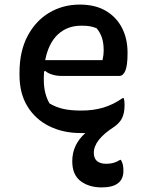

<svg xmlns="http://www.w3.org/2000/svg" viewBox="-20 -567 640 837"><path d="M295 136Q295 99 309.5 68.5Q324 38 352 13Q342 13 331 13Q255 13 194.5 -17Q134 -47 99.5 -103.5Q65 -160 65 -240V-250Q65 -343 100 -409.5Q135 -476 194.5 -511.5Q254 -547 328 -547Q395 -547 441 -520Q487 -493 511.5 -446Q536 -399 536 -338V-333Q536 -282 526.5 -259Q517 -236 500 -236H248Q226 -236 207 -242Q188 -248 177 -258L172 -255Q171 -243 171 -229V-220Q171 -188 177.5 -162Q184 -136 196 -116Q223 -100 255 -92.5Q287 -85 334 -85Q387 -85 430.5 -98Q474 -111 514 -139H520Q523 -125 523 -113V-110V-108Q523 -90 520 -76Q515 -53 504 -39Q493 -25 476 -13Q389 43 389 99Q389 147 444 147Q478 147 503 130H507Q514 142 516 153Q518 164 518 178Q518 250 423 250Q368 250 331.5 222.5Q295 195 295 136ZM334 -455Q274 -455 233 -417.5Q192 -380 177 -305H427Q432 -327 432 -347Q432 -379 424.5 -402Q417 -425 401 -444Q386 -450 372 -452.5Q358 -455 334 -455Z"/></svg>

Font: Recursive Mn Csl St Med
Style: Regular
Weight: 500
Monospace: yes
Version: Version 1.079;hotconv 1.0.112;makeotfexe 2.5.65598; ttfautoh